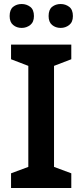

<svg xmlns="http://www.w3.org/2000/svg" viewBox="-20 -936 410 956"><path d="M335 0H35V-73L121 -105V-608L35 -641V-714H335V-641L249 -608V-105L335 -73ZM28 -856Q28 -888 45.5 -902Q63 -916 88 -916Q112 -916 130.5 -902Q149 -888 149 -856Q149 -826 130.5 -811.5Q112 -797 88 -797Q63 -797 45.5 -811.5Q28 -826 28 -856ZM222 -856Q222 -888 239.5 -902Q257 -916 282 -916Q306 -916 324.5 -902Q343 -888 343 -856Q343 -826 324.5 -811.5Q306 -797 282 -797Q257 -797 239.5 -811.5Q222 -826 222 -856Z"/></svg>

Font: Noto Sans Cham SemiBold
Style: Regular
Weight: 600
Version: Version 2.002